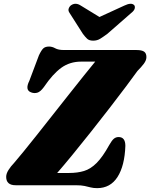

<svg xmlns="http://www.w3.org/2000/svg" viewBox="-20 -959 778 994"><path d="M371.5 0H61Q12 0 12 -43.5Q12 -60 24 -79Q36 -98 52.5 -115Q69.5 -134.5 100.5 -172.5Q131.5 -210.5 170.8 -260Q210 -309.5 253 -364Q296 -418.5 337.5 -471Q379 -523.5 414.2 -567.5Q449.5 -611.5 473 -640H400Q341.5 -640 297.2 -608Q253 -576 207 -508Q189 -483.5 172.8 -479Q156.5 -474.5 140.5 -481Q108 -493 132 -541L181.5 -672.5Q194.5 -700 204.8 -709Q215 -718 234 -718Q250 -718 266 -709Q282 -700 311.5 -700H687Q713.5 -700 725.8 -691.8Q738 -683.5 738 -663.5Q738 -647 724.8 -629.2Q711.5 -611.5 691.5 -591.5Q670 -561.5 632.2 -511Q594.5 -460.5 547.2 -399.5Q500 -338.5 450.5 -276Q401 -213.5 355.5 -158Q310 -102.5 276 -63.5H338Q381 -63.5 415 -73.8Q449 -84 480.2 -115.2Q511.5 -146.5 546 -209Q559 -232 569.5 -240.8Q580 -249.5 594 -249.5Q629 -249.5 629 -204Q625.5 -101 588.5 -43Q551.5 15 483 15Q463 15 449 11.2Q435 7.5 418 3.8Q401 0 371.5 0ZM536 -784Q515 -768.5 499 -758.5Q483 -748.5 462.5 -748.5Q441.5 -748.5 431 -758.5Q420.5 -768.5 409 -784L340.5 -891.5Q331.5 -904 335.8 -915.2Q340 -926.5 349 -932.5Q372 -947.5 398.5 -930L495 -871L623.5 -930Q660 -947.5 674.5 -932.5Q680 -926.5 677.5 -915.2Q675 -904 659 -891.5Z"/></svg>

Font: Fraunces 9pt S000 Black
Style: Italic
Weight: 900
Italic angle: -16°
Version: Version 1.000; ttfautohint (v1.8.3)